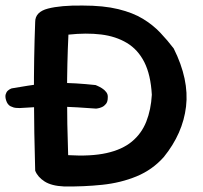

<svg xmlns="http://www.w3.org/2000/svg" viewBox="-81 -671 733 693"><path d="M150 2Q105 0 80 -16Q55 -32 46 -55Q42 -192 41.5 -326.5Q41 -461 46 -592Q46 -628 92 -640Q138 -652 217 -651Q293 -651 346 -638Q399 -625 435 -603Q471 -581 497.5 -553Q524 -525 546 -496Q602 -384 590.5 -286.5Q579 -189 510 -104Q469 -58 412 -34.5Q355 -11 288 -4Q221 3 150 2ZM165 -111Q247 -106 303.5 -118.5Q360 -131 395 -160Q430 -189 447 -232Q464 -275 467 -329Q463 -401 440 -446.5Q417 -492 377 -516Q337 -540 284 -546.5Q231 -553 166 -546Q161 -442 161 -333Q161 -224 165 -111ZM-10 -281Q-12 -281 -22 -281.5Q-32 -282 -43 -287.5Q-54 -293 -59 -309Q-63 -322 -60.5 -330.5Q-58 -339 -53 -343.5Q-48 -348 -43.5 -350Q-39 -352 -39 -352Q-9 -357 18.5 -361.5Q46 -366 73.5 -368.5Q101 -371 130.5 -371.5Q160 -372 193 -370Q226 -368 264 -364Q264 -364 271 -361Q278 -358 287 -352.5Q296 -347 302.5 -338.5Q309 -330 308 -319Q308 -304 301.5 -296Q295 -288 287 -284.5Q279 -281 272.5 -280Q266 -279 266 -279Q228 -282 199 -283.5Q170 -285 146.5 -286Q123 -287 99.5 -286.5Q76 -286 50 -284.5Q24 -283 -10 -281Z"/></svg>

Font: Sour Gummy Black Medium
Style: Regular
Weight: 500
Version: Version 1.000